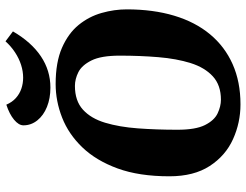

<svg xmlns="http://www.w3.org/2000/svg" viewBox="-118 -764 893 697"><g transform="rotate(-90 328.5 -415.5)"><path d="M298 11Q232 11 172 -16Q112 -43 74.5 -100.5Q37 -158 37 -247Q37 -357 65.5 -435Q94 -513 142 -563Q190 -613 250 -636.5Q310 -660 372 -660Q451 -660 503.5 -637Q556 -614 586.5 -576.5Q617 -539 630 -493Q643 -447 643 -402Q643 -306 620 -229.5Q597 -153 552.5 -99.5Q508 -46 444 -17.5Q380 11 298 11ZM315 -60Q368 -60 400 -89.5Q432 -119 448 -170Q464 -221 469.5 -287.5Q475 -354 475 -427Q475 -495 457.5 -530Q440 -565 415 -577.5Q390 -590 365 -590Q311 -590 279 -561Q247 -532 231.5 -480.5Q216 -429 211 -361.5Q206 -294 206 -218Q206 -152 223 -118Q240 -84 265.5 -72Q291 -60 315 -60ZM359 -679Q320 -679 289 -691.5Q258 -704 240 -726.5Q222 -749 222 -777Q222 -794 242.5 -811Q263 -828 297 -839Q306 -818 321 -804.5Q336 -791 355 -784.5Q374 -778 395 -778Q418 -778 441.5 -785.5Q465 -793 487 -807.5Q509 -822 527 -842L563 -815Q524 -748 472.5 -713.5Q421 -679 359 -679Z"/></g></svg>

Font: Faustina Light ExtraBold
Style: Italic
Weight: 800
Italic angle: -8°
Version: Version 1.200